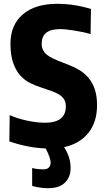

<svg xmlns="http://www.w3.org/2000/svg" viewBox="-20 -769 551 1009"><path d="M233 220Q216 220 195 217.5Q174 215 149 208V114Q168 119 185 120Q202 121 208 121Q228 121 237 111Q246 101 246 87Q246 72 239 53Q232 34 220 11Q128 8 29 -26L31 -164Q48 -156 71.5 -148.5Q95 -141 120 -135.5Q145 -130 170 -127Q195 -124 216 -124Q326 -124 326 -210Q326 -232 317 -246.5Q308 -261 291.5 -271.5Q275 -282 252.5 -290Q230 -298 203 -307Q170 -317 139.5 -332Q109 -347 86 -373Q63 -399 49 -439Q35 -479 35 -539Q35 -638 100 -693.5Q165 -749 281 -749Q324 -749 367.5 -742.5Q411 -736 458 -722L456 -590Q436 -596 414 -600.5Q392 -605 370.5 -608.5Q349 -612 329.5 -614Q310 -616 295 -616Q199 -616 199 -539Q199 -516 209.5 -500Q220 -484 239 -472.5Q258 -461 282.5 -451Q307 -441 336 -430Q368 -418 396 -401.5Q424 -385 445 -360Q466 -335 478 -300Q490 -265 490 -216Q490 -127 444 -70Q398 -13 317 4Q335 33 343 59Q351 85 351 114Q351 162 321 191Q291 220 233 220Z"/></svg>

Font: Encode Sans Compressed
Style: ExtraBold
Weight: 800
Designer: Pablo Impallari, Andres Torresi
Foundry: Pablo Impallari, Andres Torresi
Version: Version 1.000; ttfautohint (v1.00) -l 8 -r 50 -G 200 -x 14 -